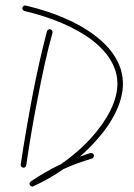

<svg xmlns="http://www.w3.org/2000/svg" viewBox="-20 -613 485 695"><path d="M91 44C91 44 91 44 90 45C89 46 89 46 89 47H88C88 48 88 48 88 49C88 49 87 49 87 50C87 50 87 50 87 51V52C87 53 87 53 87 53C87 54 87 55 87 55C88 55 88 55 88 56C88 57 88 57 89 57V58C89 58 89 58 90 59C91 60 91 60 92 60V61C93 61 93 61 94 61C94 61 94 62 95 62H96H97C98 62 98 62 98 62C99 62 99 62 100 62C100 62 100 61 101 61C139 44 175 23 210 -1C242 -16 276 -28 313 -39C318 -41 321 -47 320 -52C318 -57 312 -60 307 -59C294 -55 281 -50 269 -46C289 -63 308 -82 325 -101C386 -167 425 -242 425 -310C425 -376 388 -436 324 -484C262 -532 174 -569 73 -593C68 -594 63 -591 61 -585C60 -580 63 -575 69 -573C167 -550 251 -514 312 -469C370 -424 405 -371 405 -310C405 -246 367 -177 310 -114C279 -79 241 -47 200 -18C199 -18 197 -17 195 -16C161 0 127 20 91 44ZM170 -494C171 -500 168 -505 163 -507C157 -508 152 -505 150 -500C132 -431 113 -349 97 -264C81 -179 66 -93 55 -17C54 -12 58 -7 64 -6C69 -5 74 -9 75 -15C86 -90 100 -176 117 -260C133 -344 151 -427 170 -494Z"/></svg>

Font: Mistral SingleLine OTF-SVG Regular
Style: Regular
Weight: 300
Designer: François Chastanet, Élisa Garzelli, Anais Alves, Morgane Autin
Foundry: institut supérieur des arts et du design Toulouse / isdaT
Version: Version 1.000;hotconv 1.0.117;makeotfexe 2.5.65602 DEVELOPME